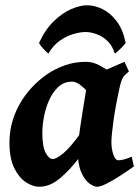

<svg xmlns="http://www.w3.org/2000/svg" viewBox="-20 -693 532 733"><path d="M491.2 -57.6Q463.9 -38.1 436 -20.3Q408.2 -2.4 385.5 8.8Q362.8 20 350.6 20Q338.9 20 321.3 7.6Q303.7 -4.9 290 -36.1Q276.4 -67.4 276.4 -122.6Q276.4 -133.8 279.5 -159.2Q282.7 -184.6 287.6 -216.8Q292.5 -249 297.6 -281.2Q302.7 -313.5 307.1 -339.1Q311.5 -364.7 313.5 -376Q315.9 -387.2 331.8 -398.2Q347.7 -409.2 370.1 -419.7Q392.6 -430.2 415.5 -439.7Q438.5 -449.2 455.1 -457L472.2 -420.4Q455.6 -406.7 448.7 -395.8Q441.9 -384.8 435.1 -351.6Q419.9 -281.7 412.6 -227.1Q405.3 -172.4 405.3 -150.9Q405.3 -124.5 412.8 -102.8Q420.4 -81.1 431.6 -81.1Q441.4 -81.1 452.4 -84Q463.4 -86.9 482.9 -94.7ZM442.4 -396.5Q432.1 -389.2 420.9 -373.3Q409.7 -357.4 398.9 -340.1Q388.2 -322.8 379.2 -310.5Q370.1 -298.3 363.8 -298.3Q357.4 -298.3 345.2 -311Q333 -323.7 317.4 -340.3Q301.8 -356.9 285.4 -369.4Q269 -381.8 253.9 -381.3Q224.1 -380.9 202.9 -361.3Q181.6 -341.8 168 -311.5Q154.3 -281.2 147.9 -247.6Q141.6 -213.9 141.6 -185.1Q141.6 -133.3 154.3 -109.6Q167 -85.9 181.6 -85.9Q195.3 -85.9 222.2 -108.2Q249 -130.4 291 -189L283.2 -92.3Q250.5 -47.9 210.9 -13.9Q171.4 20 129.9 20Q106 20 79.6 3.2Q53.2 -13.7 34.7 -50.8Q16.1 -87.9 16.1 -148.9Q16.1 -226.1 54.7 -294.9Q93.3 -363.8 162.1 -411.1Q188.5 -429.2 226.3 -443.1Q264.2 -457 308.6 -457Q335.4 -457 361.8 -442.4Q388.2 -427.7 409.7 -412.8Q431.2 -397.9 442.4 -396.5ZM128.9 -528.8Q153.3 -581.5 186.3 -613Q219.2 -644.5 252.9 -658.7Q286.6 -672.9 312.5 -672.9Q341.3 -672.9 371.1 -658.4Q400.9 -644 425 -612.5Q449.2 -581.1 460 -528.8Q453.6 -520.5 439.7 -506.8Q425.8 -493.2 418.5 -488.3Q408.7 -519.5 389.4 -537.4Q370.1 -555.2 347.7 -563Q325.2 -570.8 306.6 -570.8Q286.1 -570.8 259.8 -563Q233.4 -555.2 208 -537.4Q182.6 -519.5 164.6 -488.3Q158.2 -493.2 146 -506.3Q133.8 -519.5 128.9 -528.8Z"/></svg>

Font: Gentium Book Plus
Style: Bold Italic
Weight: 700
Italic angle: -8°
Designer: Victor Gaultney, Annie Olsen, Iska Routamaa, Becca Hirsbrunner
Foundry: SIL International
Version: Version 6.101